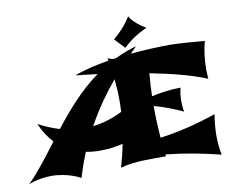

<svg xmlns="http://www.w3.org/2000/svg" viewBox="-174 -1103 1552 1288"><g transform="rotate(-10 602.0 -459.5)"><path d="M864 -2C863 -6 862 -11 862 -15C988 -2 1112 21 1234 52C1225 8 1221 -36 1221 -80C1221 -128 1226 -176 1234 -224C1104 -179 976 -148 850 -131C844 -205 841 -281 841 -349C908 -330 973 -306 1036 -276C1031 -300 1029 -324 1029 -348C1029 -379 1033 -409 1040 -439C974 -438 908 -430 842 -415C843 -466 846 -519 851 -570C996 -542 1134 -507 1234 -465C1232 -488 1231 -511 1231 -534C1231 -597 1239 -659 1255 -719C1199 -724 1079 -734 1024 -734C946 -734 850 -730 751 -721C767 -736 782 -752 794 -764C742 -749 695 -731 650 -709L628 -706C616 -709 604 -713 592 -717L595 -701C509 -687 427 -668 360 -642C405 -637 455 -632 508 -625C383 -535 284 -420 195 -306C148 -320 101 -339 52 -365C75 -311 104 -267 138 -232C67 -138 0 -48 -72 23C-17 2 36 -6 83 -6C200 -6 281 43 281 43C298 -16 318 -72 340 -125C371 -119 402 -116 435 -116C486 -116 539 -122 592 -135C582 -83 569 -31 554 21C654 -7 757 -1 864 -2ZM418 -286C481 -400 550 -495 614 -571C619 -523 622 -475 622 -428C622 -401 621 -375 620 -348C555 -315 487 -294 418 -286ZM884 -874C846 -895 794 -937 777 -971C743 -915 702 -873 657 -835L722 -766C773 -815 823 -846 884 -874Z"/></g></svg>

Font: Shojumaru
Style: Regular
Weight: 400
Designer: Astigmatic (AOETI)
Foundry: Astigmatic (AOETI)
Version: Version 1.000